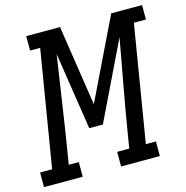

<svg xmlns="http://www.w3.org/2000/svg" viewBox="-150 -837 909 938"><g transform="rotate(-15 304.5 -367.5)"><path d="M-42 0V-74H19L116 -662H65V-735H236L298 -328L495 -735H651V-662H590L493 -74H544V0H348V-74H409L421 -147Q440 -263 461.5 -379Q483 -495 504 -612L315 -221H246L186 -612Q168 -495 151 -379Q134 -263 115 -147L103 -74H154V0Z"/></g></svg>

Font: Iosevka Curly Slab Extended
Style: Italic
Weight: 400
Width: 7
Italic angle: -9°
Monospace: yes
Designer: Belleve Invis
Foundry: Belleve Invis
Version: Version 11.1.0; ttfautohint (v1.8.3)